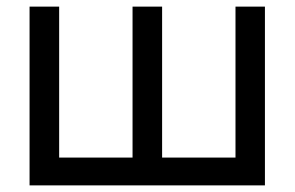

<svg xmlns="http://www.w3.org/2000/svg" viewBox="-20 -560 890 580"><path d="M69.3 0V-540H158.7V-84H380.4V-540H469.7V-84H691.4V-540H780.3V0Z"/></svg>

Font: Vela Sans Med
Style: Regular
Weight: 500
Designer: Principal design: Mikhail Sharanda - project Manrope.
Design modification: Ravid Balaliev
Foundry: Mikhail Sharanda
Version: Version 1.001